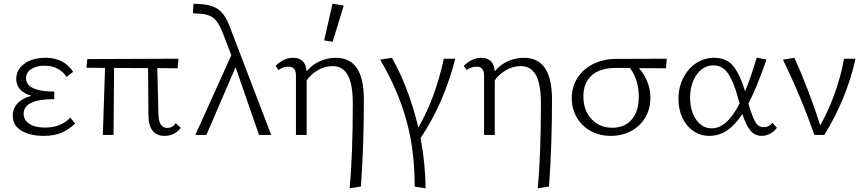

<svg xmlns="http://www.w3.org/2000/svg" viewBox="-20 -731 4697 1040"><path d="M387 -62Q356 -31 315.5 -13Q275 5 217 5Q143 5 96 -23Q49 -51 49 -104Q49 -143 75 -171Q101 -199 150 -212Q68 -237 68 -303Q68 -354 112 -386Q156 -418 228 -418Q326 -418 376 -342L341 -314Q323 -342 293 -358.5Q263 -375 222 -375Q176 -375 148.5 -356.5Q121 -338 121 -307Q121 -272 159.5 -253.5Q198 -235 274 -235V-194Q108 -194 108 -115Q108 -81 138.5 -60.5Q169 -40 224 -40Q310 -40 361 -94Z M959 -39Q945 -18 922 -6.5Q899 5 871 5Q785 5 784 -108L782 -362L598 -363L595 0H537L549 -363L448 -364L453 -411L947 -413L942 -361L832 -362L838 -117Q839 -75 851 -56.5Q863 -38 885 -38Q915 -38 932 -64Z M1383 0 1256 -367 1098 0H1038L1233 -432L1184 -559Q1163 -613 1135.5 -634Q1108 -655 1060 -657L1025 -659L1028 -711L1065 -709Q1130 -705 1165 -678.5Q1200 -652 1226 -583L1449 0Z M1951 -190Q1951 57 1935 279L1874 289Q1891 101 1891 -171Q1891 -275 1864 -324Q1837 -373 1781 -373Q1741 -373 1702 -351Q1663 -329 1641 -295V0H1583V-321Q1583 -370 1543 -370Q1513 -370 1489 -352L1473 -374Q1492 -394 1517 -406Q1542 -418 1567 -418Q1635 -418 1641 -345Q1672 -382 1713.5 -400Q1755 -418 1799 -418Q1875 -418 1913 -362Q1951 -306 1951 -190ZM1736 -512 1781 -711 1842 -701 1782 -505Z M2258 17Q2285 160 2285 289L2226 280Q2227 86 2181 -80Q2135 -246 2039 -408L2103 -418Q2196 -252 2246 -40Q2338 -199 2384 -413H2446Q2384 -170 2258 17Z M2970 -190Q2970 57 2954 279L2893 289Q2910 101 2910 -171Q2910 -275 2883 -324Q2856 -373 2800 -373Q2760 -373 2721 -351Q2682 -329 2660 -295V0H2602V-321Q2602 -370 2562 -370Q2532 -370 2508 -352L2492 -374Q2511 -394 2536 -406Q2561 -418 2586 -418Q2654 -418 2660 -345Q2691 -382 2732.5 -400Q2774 -418 2818 -418Q2894 -418 2932 -362Q2970 -306 2970 -190Z M3587 -361Q3539 -362 3441 -362Q3468 -332 3485.5 -290.5Q3503 -249 3503 -201Q3503 -140 3474.5 -93Q3446 -46 3397 -20.5Q3348 5 3289 5Q3228 5 3179.5 -21.5Q3131 -48 3104 -95Q3077 -142 3077 -199Q3077 -260 3107.5 -308.5Q3138 -357 3193.5 -384.5Q3249 -412 3320 -412L3592 -413ZM3392 -363H3315Q3230 -363 3185 -322.5Q3140 -282 3140 -209Q3140 -133 3184 -86Q3228 -39 3297 -39Q3362 -39 3401 -82.5Q3440 -126 3440 -207Q3440 -255 3427 -295Q3414 -335 3392 -363Z M4188 -39Q4175 -20 4152.5 -7.5Q4130 5 4106 5Q4067 5 4042.5 -26.5Q4018 -58 4001 -114Q3964 -56 3920 -25.5Q3876 5 3822 5Q3774 5 3736 -21Q3698 -47 3676.5 -92.5Q3655 -138 3655 -195Q3655 -258 3681 -309Q3707 -360 3751 -389Q3795 -418 3848 -418Q3917 -418 3953.5 -371Q3990 -324 4016 -236Q4047 -312 4079 -419L4132 -408Q4075 -247 4034 -170Q4053 -104 4070 -73Q4087 -42 4116 -42Q4145 -42 4164 -66ZM3986 -170 3977 -203Q3954 -288 3924 -332.5Q3894 -377 3844 -377Q3809 -377 3780.5 -355Q3752 -333 3735 -293Q3718 -253 3718 -202Q3718 -131 3750.5 -83.5Q3783 -36 3835 -36Q3878 -36 3915 -70Q3952 -104 3986 -170Z M4614 -413Q4566 -196 4445 0H4391Q4322 -200 4221 -408L4283 -418Q4362 -243 4423 -52Q4517 -222 4552 -413Z"/></svg>

Font: Ysabeau Semilight
Style: Regular
Weight: 300
Designer: Christian Thalmann (Catharsis Fonts)
Version: Version 0.003